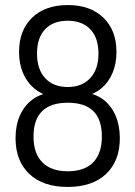

<svg xmlns="http://www.w3.org/2000/svg" viewBox="-20 -734 538 763"><path d="M249 8.9Q150.8 8.9 96.3 -42.9Q41.8 -94.7 41.8 -184.6Q41.8 -235.5 58.8 -274.4Q75.9 -313.3 107.2 -337.1Q138.5 -360.9 179.7 -365.8V-351.4Q143.2 -359.3 115.2 -383.2Q87.1 -407.1 71.4 -443.9Q55.7 -480.7 55.7 -527.7Q55.7 -613.5 107.5 -663.7Q159.2 -713.9 249.5 -713.9Q339 -713.9 390.9 -663.7Q442.8 -613.5 442.8 -527.7Q442.8 -480.9 427.2 -444Q411.6 -407.1 383.3 -383.3Q355 -359.5 318.3 -351.4V-365.8Q360.8 -361.3 391.6 -337.5Q422.3 -313.6 439.3 -274.4Q456.2 -235.2 456.2 -184.6Q456.2 -94.7 401.7 -42.9Q347.2 8.9 249 8.9ZM249 -53.4Q315.7 -53.4 350.3 -88.8Q384.8 -124.3 384.8 -191.6Q384.8 -259 351 -292.4Q317.3 -325.8 249 -325.8Q182 -325.8 147.6 -292.4Q113.2 -259 113.2 -191.6Q113.2 -124.3 148.4 -88.8Q183.5 -53.4 249 -53.4ZM249 -388.2Q305.5 -388.2 338.4 -423.3Q371.3 -458.3 371.3 -520.9Q371.3 -584 338.8 -617.8Q306.3 -651.6 249 -651.6Q191.5 -651.6 159.3 -617.8Q127.1 -584 127.1 -520.9Q127.1 -458.3 159.7 -423.3Q192.3 -388.2 249 -388.2Z"/></svg>

Font: Nunito Sans 12pt ExtraLight Condensed
Style: Regular
Weight: 200
Width: 3
Version: Version 3.101;gftools[0.9.27]